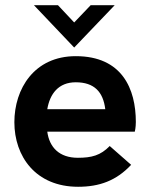

<svg xmlns="http://www.w3.org/2000/svg" viewBox="-20 -709 565 735"><path d="M264 -527 419 -689H327L264 -623L202 -689H110ZM279 6C360 6 425 -17 482 -78L400 -150C365 -114 331 -105 278 -105C207 -105 169 -145 161 -205H496C496 -205 500 -220 500 -242C500 -368 448 -494 270 -494C111 -494 35 -369 35 -241C35 -111 116 6 279 6ZM161 -291C171 -350 204 -394 270 -394C341 -394 375 -357 383 -291Z"/></svg>

Font: FREAK Grotesk
Style: Bold
Weight: 700
Designer: La Scuola Open Source
Foundry: La Scuola Open Source
Version: Version 1.000;PS 1.0;hotconv 1.0.72;makeotf.lib2.5.5900